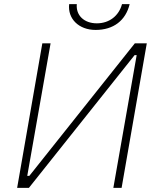

<svg xmlns="http://www.w3.org/2000/svg" viewBox="-20 -910 762 930"><path d="M63 0H120L632 -643H642L529 0H569L691 -700H633L122 -58H112L225 -700H185ZM443 -765C530 -765 589 -811 608 -890H571C556 -834 510 -797 449 -797C387 -797 347 -836 352 -890H315C307 -819 362 -765 443 -765Z"/></svg>

Font: Fixel Display ExtraLight
Style: Italic
Weight: 200
Italic angle: -10°
Designer: AlfaBravo + MacPaw
Foundry: Kyrylo Tkachov, Marchela Mozhyna, Serhii Makarenko, Maria Weinstein, Zakhar Kryvoshyya
Version: Version 1.210;Glyphs 3.2 (3217)